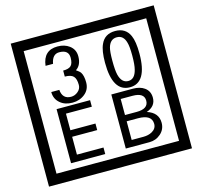

<svg xmlns="http://www.w3.org/2000/svg" viewBox="-141 -1116 1436 1362"><g transform="rotate(-15 577.5 -435.0)"><path d="M1103 90H53V-960H1103ZM1028 15V-885H128V15ZM499 -556Q499 -504 460.5 -473Q422 -442 369 -442Q314 -442 280 -471Q242 -502 242 -554H301Q307 -485 370 -485Q398 -485 421 -504.5Q444 -524 444 -552Q444 -597 426 -616Q408 -635 363 -635V-679Q405 -679 421.5 -696Q438 -713 438 -754Q438 -812 369 -812Q318 -812 306 -744H251Q264 -855 368 -855Q419 -855 454 -829Q493 -800 493 -750Q493 -685 451 -658Q475 -642 483 -630Q499 -605 499 -556ZM917 -656Q917 -442 791 -442Q664 -442 664 -656Q664 -744 685 -789Q714 -855 791 -855Q868 -855 897 -789Q917 -745 917 -656ZM864 -656Q864 -723 855 -752Q840 -809 791 -809Q742 -809 726 -752Q718 -723 718 -656Q718 -587 726 -553Q742 -488 791 -488Q839 -488 855 -554Q864 -587 864 -656ZM498 -30H247V-427H493V-379H303V-257H487V-209H303V-78H498ZM942 -141Q942 -93 906.5 -61.5Q871 -30 823 -30H649V-427H808Q859 -427 891 -404Q928 -378 928 -329Q928 -266 860 -242Q942 -216 942 -141ZM877 -321Q877 -379 792 -379H705V-261H791Q877 -261 877 -321ZM889 -147Q889 -215 788 -215H705V-78H791Q828 -78 855 -93Q889 -112 889 -147Z"/></g></svg>

Font: Unicode BMP Fallback SIL
Style: Regular
Weight: 400
Foundry: NRSI, SIL International
Version: Version 5.1 Based on Unicode 5.1